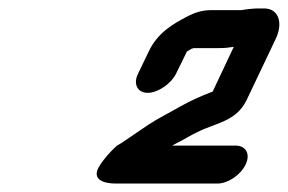

<svg xmlns="http://www.w3.org/2000/svg" viewBox="-20 -710 682 455"><path d="M397 -535 423 -588C428 -591 432 -593 435 -595C436 -595 438 -595 438 -596H497C514 -596 521 -597 534 -599L484 -493C453 -481 433 -472 406 -457C382 -443 355 -430 331 -414L275 -376C269 -372 263 -368 256 -364C242 -351 226 -334 214 -314C198 -285 224 -275 255 -275H495C520 -275 550 -295 562 -320C574 -345 563 -365 538 -365H388C391 -367 396 -369 401 -372C416 -379 432 -390 448 -397C488 -418 539 -421 564 -472L633 -617C652 -656 640 -690 606 -690H592C580 -690 563 -688 552 -686H481C460 -686 443 -681 424 -671C389 -653 353 -632 332 -587L307 -535C295 -511 306 -490 330 -490C354 -490 385 -511 397 -535Z"/></svg>

Font: Electronic
Style: BlkUltIt
Weight: 900
Version: Version 1.011